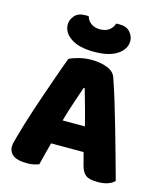

<svg xmlns="http://www.w3.org/2000/svg" viewBox="-124 -930 875 1032"><g transform="rotate(15 313.5 -414.0)"><path d="M403 -126H222Q212 -90 204.5 -59Q197 -28 190 -1Q176 4 160.5 7.5Q145 11 123 11Q72 11 47.5 -6.5Q23 -24 23 -55Q23 -69 27 -83Q31 -97 36 -116Q43 -143 55.5 -183.5Q68 -224 83 -270.5Q98 -317 115 -365.5Q132 -414 147 -457.5Q162 -501 174.5 -535.5Q187 -570 194 -588Q211 -598 245.5 -607Q280 -616 315 -616Q365 -616 403.5 -601.5Q442 -587 453 -555Q471 -504 492 -435Q513 -366 534 -292.5Q555 -219 575 -147.5Q595 -76 610 -21Q598 -7 574 1.5Q550 10 517 10Q468 10 449 -6Q430 -22 421 -57ZM314 -459Q300 -418 283 -368Q266 -318 250 -261H374Q360 -318 345.5 -368.5Q331 -419 320 -459ZM317 -786Q348 -786 367.5 -801Q387 -816 393 -838Q398 -839 402 -839Q406 -839 411 -839Q452 -839 471.5 -816Q491 -793 491 -767Q491 -722 446 -691.5Q401 -661 317 -661Q233 -661 188 -691.5Q143 -722 143 -767Q143 -793 162.5 -816Q182 -839 223 -839Q228 -839 232 -839Q236 -839 241 -838Q246 -816 266 -801Q286 -786 317 -786Z"/></g></svg>

Font: Baloo Tammudu 2 ExtraBold
Style: Regular
Weight: 800
Designer: Maithili Shingre, Omkar Shende and Ek Type
Foundry: Ek Type
Version: Version 1.640;hotconv 1.0.111;makeotfexe 2.5.65597; ttfautoh